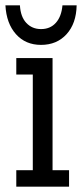

<svg xmlns="http://www.w3.org/2000/svg" viewBox="-24 -699 307 719"><path d="M37 -61.7H98.8V-419.8H37V-481.5H172.8V-61.7H234.6V0H37ZM50.6 -679Q53.1 -635.8 74.7 -613Q96.3 -590.1 129.6 -590.1Q164.2 -590.1 185.2 -613.6Q206.2 -637 209.9 -679H263Q261.7 -611.1 225.3 -571Q188.9 -530.9 129.6 -530.9Q71.6 -530.9 35.8 -571Q0 -611.1 -3.7 -679Z"/></svg>

Font: Slabo 27px
Style: Regular
Weight: 400
Version: Version 1.02 Build 003a